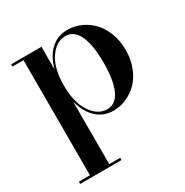

<svg xmlns="http://www.w3.org/2000/svg" viewBox="-166 -603 951 987"><g transform="rotate(-30 310.0 -109.5)"><path d="M29 236.5H94.5V-446.5H29V-460H209V-324.5Q226 -392.5 267 -430.8Q308 -469 367 -469Q407.5 -469 445 -452.5Q482.5 -436 511.8 -406Q541 -376 558.5 -330.2Q576 -284.5 576 -230Q576 -175.5 558.5 -129.5Q541 -83.5 511.8 -53.5Q482.5 -23.5 445 -6.8Q407.5 10 367 10Q308 10 267 -28.5Q226 -67 209 -135.5V236.5H274V250H29ZM209 -230Q209 -128.5 248.2 -70.5Q287.5 -12.5 342 -12.5Q393 -12.5 419 -68.8Q445 -125 445 -230Q445 -335 419 -390.8Q393 -446.5 342 -446.5Q287.5 -446.5 248.2 -388.8Q209 -331 209 -230Z"/></g></svg>

Font: Bodoni* 16pt Medium
Style: Regular
Weight: 500
Version: Version 2.3